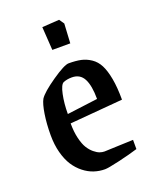

<svg xmlns="http://www.w3.org/2000/svg" viewBox="-125 -721 656 805"><g transform="rotate(-20 202.5 -318.5)"><path d="M167 -537.1 160.2 -641.1 236.8 -646 252 -624 247.1 -537.1ZM204.1 8.8Q178.7 8.8 155.3 1Q131.8 -6.8 110.4 -23.7Q88.9 -40.5 73 -64.9Q57.1 -89.4 47.6 -125Q38.1 -160.6 38.1 -203.1Q38.1 -253.4 44.7 -295.9Q51.3 -338.4 62 -357.9Q77.6 -381.8 135 -421.4Q192.4 -460.9 211.9 -460.9Q243.7 -460.9 266.4 -456.1Q289.1 -451.2 309.8 -437.3Q330.6 -423.3 343 -399.2Q355.5 -375 362.8 -335.4Q370.1 -295.9 370.1 -241.2L133.8 -221.2Q133.8 -183.6 140.9 -154.3Q147.9 -125 158.4 -108.2Q168.9 -91.3 182.4 -80.3Q195.8 -69.3 206.5 -65.7Q217.3 -62 227.1 -62Q231.9 -62 283.4 -64.2Q335 -66.4 356 -66.9V-25.9Q319.8 -14.6 269 -2.9Q218.3 8.8 204.1 8.8ZM136.2 -262.2 272.9 -279.8Q272.9 -339.4 256.8 -370.1Q240.7 -400.9 204.1 -400.9Q182.6 -400.9 166 -394Q152.8 -388.2 144.5 -348.6Q136.2 -309.1 136.2 -262.2Z"/></g></svg>

Font: Grenze
Style: Regular
Weight: 400
Designer: Renata Polastri
Foundry: Omnibus-Type
Version: Version 1.002;PS 001.002;hotconv 1.0.88;makeotf.lib2.5.64775